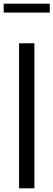

<svg xmlns="http://www.w3.org/2000/svg" viewBox="-33 -1018 289 1038"><path d="M70 -784H153V0H70ZM-13 -998H236V-950H-13Z"/></svg>

Font: Facade Sud
Style: Regular
Weight: 100
Designer: Éléonore Fines
Foundry: Velvetyne Type Foundry
Version: Version 1.001;Glyphs 3.2 (3202)